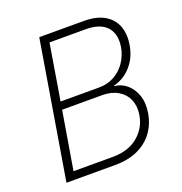

<svg xmlns="http://www.w3.org/2000/svg" viewBox="-131 -842 906 956"><g transform="rotate(-20 322.5 -364.0)"><path d="M59.6 0 180.2 -727.5H415.5Q481.9 -727.5 523.7 -703.6Q565.4 -679.7 582.3 -637Q599.1 -594.2 589.8 -538.1Q583 -494.6 563 -460.9Q543 -427.2 513.7 -405Q484.4 -382.8 448.2 -373.5V-370.6Q483.4 -367.7 512 -344Q540.5 -320.3 554.7 -280Q568.8 -239.7 560.1 -186.5Q550.8 -130.9 520 -88.9Q489.3 -46.9 438.2 -23.4Q387.2 0 317.4 0ZM112.3 -42H320.8Q402.8 -42 454.1 -84.5Q505.4 -127 516.1 -192.9Q523.4 -238.3 508.3 -273.4Q493.2 -308.6 459 -328.9Q424.8 -349.1 376 -349.1H163.6ZM170.4 -390.1H374.5Q420.4 -390.1 456.5 -410.6Q492.7 -431.2 515.6 -465.6Q538.6 -500 545.9 -542Q556.6 -608.9 522.2 -647.2Q487.8 -685.5 410.6 -685.5H219.2Z"/></g></svg>

Font: Inter ExtraLight
Style: Italic
Weight: 250
Italic angle: -9.3988°
Designer: Rasmus Andersson
Foundry: rsms
Version: Version 4.001;git-66647c0bb